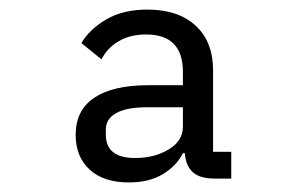

<svg xmlns="http://www.w3.org/2000/svg" viewBox="-20 -730 640 401"><path d="M429 -357Q397 -357 382.5 -370.5Q368 -384 366 -410H362Q349 -384 320.5 -366.5Q292 -349 249 -349Q196 -349 167 -376Q138 -403 138 -448Q138 -500 177 -526Q216 -552 289 -552H362V-580Q362 -658 285 -658Q252 -658 228 -644Q204 -630 192 -606L150 -640Q167 -669 202 -689.5Q237 -710 288 -710Q352 -710 388.5 -676.5Q425 -643 425 -583V-413H463V-357ZM287 -506Q245 -506 223 -494Q201 -482 201 -459V-449Q201 -400 262 -400Q303 -400 332.5 -418Q362 -436 362 -465V-506Z"/></svg>

Font: iA Writer Duo S
Style: Regular
Weight: 400
Designer: Mike Abbink, Paul van der Laan, Pieter van Rosmalen, Oliver Reichenstein
Foundry: Bold Monday and Information Architects Inc.
Version: Version 2.000